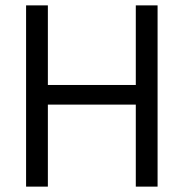

<svg xmlns="http://www.w3.org/2000/svg" viewBox="-20 -694 683 714"><path d="M485 -674H566V0H485V-305H158V0H77V-674H158V-378H485Z"/></svg>

Font: Hind
Style: Regular
Weight: 400
Designer: Manushi Parikh, Satya Rajpurohit
Foundry: Indian Type Foundry
Version: Version 2.000;PS 1.0;hotconv 1.0.79;makeotf.lib2.5.61930